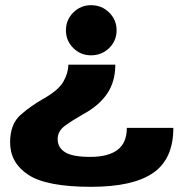

<svg xmlns="http://www.w3.org/2000/svg" viewBox="-20 -716 728 741"><path d="M425 -466.5Q425 -400 393 -353.8Q361 -307.5 301.5 -275.5Q260 -252 231.2 -231Q202.5 -210 202.5 -179.5Q202.5 -146.5 231.2 -128.5Q260 -110.5 328 -110.5Q398 -110.5 433.8 -137.8Q469.5 -165 469.5 -222.5H649Q649 -102.5 571.2 -48.8Q493.5 5 332 5Q160 5 89.5 -41.2Q19 -87.5 19 -166.5Q19 -237.5 60 -273.2Q101 -309 149.5 -336Q205.5 -368 224.2 -400.2Q243 -432.5 244 -466.5ZM331 -696Q372.5 -696 401.2 -667.8Q430 -639.5 430 -599Q430 -558.5 401.2 -530.5Q372.5 -502.5 331 -502.5Q291.5 -502.5 263 -530.5Q234.5 -558.5 234.5 -599Q234.5 -639.5 263 -667.8Q291.5 -696 331 -696Z"/></svg>

Font: Anybody ExtraExpanded Regular
Style: Bold
Weight: 700
Width: 8
Designer: Tyler Finck
Foundry: Etcetera Type Company
Version: Version 1.010; ttfautohint (v1.8.3) -l 8 -r 50 -G 200 -x 14 